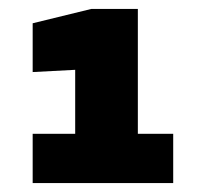

<svg xmlns="http://www.w3.org/2000/svg" viewBox="-20 -752 440 429"><path d="M367 -343H53V-453H148V-596L53 -591V-700L184 -732H288V-453H367Z"/></svg>

Font: Changa One
Style: Regular
Weight: 400
Designer: Eduardo Rodriguez Tunni
Foundry: Eduardo Rodriguez Tunni
Version: Version 1.003